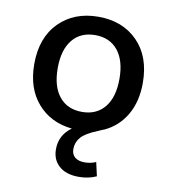

<svg xmlns="http://www.w3.org/2000/svg" viewBox="-82 -580 763 866"><g transform="rotate(10 300.0 -146.5)"><path d="M335.9 216.8Q278.3 216.8 246.1 188.2Q213.9 159.7 213.9 111.8Q213.9 46.9 268.1 7.8Q169.4 -2.4 110.1 -70.8Q50.8 -139.2 50.8 -250Q50.8 -370.6 119.6 -440.2Q188.5 -509.8 299.8 -509.8Q411.1 -509.8 479.5 -440.2Q547.9 -370.6 547.9 -250Q547.9 -164.6 512.2 -103.5Q476.6 -42.5 413.1 -13.2Q412.1 -12.2 409.2 -12.2Q407.2 -11.2 388.2 -2.9Q331.5 19.5 311.3 43Q291 66.4 291 97.2Q291 121.6 306.9 134.8Q322.8 147.9 351.1 147.9Q378.9 147.9 402.8 137.2L417 200.2Q381.3 216.8 335.9 216.8ZM299.8 -425.8Q232.9 -425.8 195.6 -379.9Q158.2 -334 158.2 -250Q158.2 -166 195.6 -120.1Q232.9 -74.2 299.8 -74.2Q366.2 -74.2 403.6 -120.1Q440.9 -166 440.9 -250Q440.9 -334 403.6 -379.9Q366.2 -425.8 299.8 -425.8Z"/></g></svg>

Font: Work Sans Medium
Style: Regular
Weight: 500
Designer: Wei Huang
Foundry: Wei Huang
Version: Version 2.012